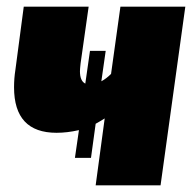

<svg xmlns="http://www.w3.org/2000/svg" viewBox="-20 -554 578 574"><path d="M534 -534 460 0H266L293 -200Q284 -194 266 -184L252 -82H204L216 -165Q181 -157 149 -157Q22 -157 22 -293Q22 -320 26 -345L51 -534H245L221 -365Q219 -347 219 -341Q219 -312 235 -304L249 -402H296L283 -311Q298 -319 312 -333L340 -534Z"/></svg>

Font: FiraGO Heavy
Style: Italic
Weight: 900
Italic angle: -8°
Designer: bBox Type GmbH
Foundry: bBox Type GmbH
Version: Version 1.001